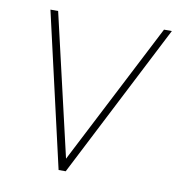

<svg xmlns="http://www.w3.org/2000/svg" viewBox="-65 -588 604 648"><g transform="rotate(10 236.5 -264.0)"><path d="M445.8 -528.3H472.7L202.1 0H177.7L56.6 -528.3H83L195.8 -42Z"/></g></svg>

Font: Robert Sans Thin
Style: Italic
Weight: 100
Italic angle: -8°
Designer: Christian Robertson (extended by Adam Twardoch)
Foundry: Google
Version: Version 12.135;April 2, 2019;FontCreator 11.5.0.2425 64-bit;